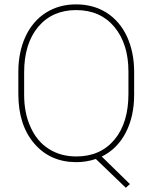

<svg xmlns="http://www.w3.org/2000/svg" viewBox="-20 -741 706 889"><path d="M601.1 -408.7C601.1 -408.7 601.1 -408.7 601.1 -408.7C601.1 -469.7 589.8 -523.9 567.9 -571.8C545.9 -619.1 514.2 -656.2 473.6 -682.1C432.6 -708 385.7 -720.7 332.5 -720.7C332.5 -720.7 332.5 -720.7 332.5 -720.7C279.8 -720.7 232.9 -708 192.4 -682.1C151.4 -656.2 120.1 -619.1 98.1 -571.8C76.2 -524.4 64.9 -469.7 64.9 -408.7C64.9 -408.7 64.9 -306.2 64.9 -306.2C64.9 -306.2 64.9 -306.2 64.9 -306.2C64.9 -209.5 89.8 -132.8 139.2 -75.7C188.5 -18.6 253.4 9.8 333.5 9.8C333.5 9.8 333.5 9.8 333.5 9.8C364.3 9.8 394.5 4.9 423.8 -4.9C423.8 -4.9 562.5 128.4 562.5 128.4C562.5 128.4 581.5 111.3 581.5 111.3C581.5 111.3 451.2 -16.1 451.2 -16.1C451.2 -16.1 451.2 -16.1 451.2 -16.1C499.5 -40 536.6 -77.1 562.5 -127.4C588.4 -177.7 601.1 -235.8 601.1 -302.2C601.1 -302.2 601.1 -408.7 601.1 -408.7ZM574.7 -306.2C574.7 -306.2 574.7 -306.2 574.7 -306.2C574.7 -216.8 553.2 -146 509.8 -94.2C466.3 -42.5 407.7 -16.6 333.5 -16.6C333.5 -16.6 333.5 -16.6 333.5 -16.6C284.7 -16.6 242.2 -28.3 205.6 -51.8C168.9 -75.2 141.1 -108.9 121.6 -152.3C101.6 -195.8 91.8 -245.6 91.8 -302.2C91.8 -302.2 91.8 -406.2 91.8 -406.2C91.8 -406.2 91.8 -406.2 91.8 -406.2C91.8 -495.1 113.8 -565.4 157.2 -617.2C200.7 -668.5 259.3 -694.3 332.5 -694.3C332.5 -694.3 332.5 -694.3 332.5 -694.3C406.7 -694.3 465.8 -668.5 509.3 -616.7C552.7 -564.5 574.7 -495.6 574.7 -409.7C574.7 -409.7 574.7 -306.2 574.7 -306.2Z"/></svg>

Font: WOX
Style: Regular
Weight: 500
Designer: Google
Foundry: ""
Version: ""